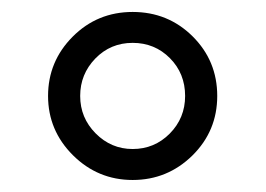

<svg xmlns="http://www.w3.org/2000/svg" viewBox="-20 -718 440 318"><path d="M339.8 -559.1Q339.8 -501 298.6 -460.4Q257.3 -419.9 199.7 -419.9Q142.1 -419.9 100.8 -460.9Q59.6 -502 59.6 -559.1Q59.6 -616.2 100.3 -657.2Q141.1 -698.2 199.7 -698.2Q258.3 -698.2 299.1 -657.7Q339.8 -617.2 339.8 -559.1ZM286.6 -559.1Q286.6 -596.2 261.5 -621.6Q236.3 -647 199.7 -647Q163.1 -647 137.9 -621.1Q112.8 -595.2 112.8 -559.1Q112.8 -522.9 138.4 -497.1Q164.1 -471.2 199.7 -471.2Q235.8 -471.2 261.2 -496.8Q286.6 -522.5 286.6 -559.1Z"/></svg>

Font: TypoPRO Liberation Sans
Style: Regular
Weight: 400
Designer: Steve Matteson
Foundry: Ascender Corporation
Version: Version 2.00.1